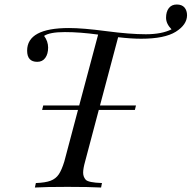

<svg xmlns="http://www.w3.org/2000/svg" viewBox="-20 -837 855 857"><path d="M101.1 -610.8Q101.1 -711.9 288.1 -711.9Q349.1 -711.9 454.3 -698Q559.6 -684.1 630.9 -684.1Q702.1 -684.1 745.6 -706.1Q721.2 -731 721.2 -757.8Q721.2 -784.7 733.6 -800.8Q746.1 -816.9 769 -816.9Q792 -816.9 803.5 -803.5Q814.9 -790 814.9 -768.6Q814.5 -726.6 764.6 -695.3Q714.8 -664.1 609.9 -664.1Q565.4 -664.1 507.3 -670.9L426.3 -366.2H586.9L582 -346.2H420.9L359.9 -116.2Q351.1 -85 351.1 -66.4Q351.1 -47.9 362.5 -34.9Q374 -22 435.1 -20L431.2 0Q378.4 -2.9 281.2 -2.9Q184.1 -2.9 135.7 0L140.1 -20Q182.6 -21.5 205.8 -30.3Q229 -39.1 242.2 -58.6Q255.4 -78.1 267.1 -116.2L328.1 -346.2H168L172.9 -366.2H333.5L418 -682.6Q336.9 -693.8 269.5 -693.8Q202.1 -693.8 176.8 -676.8Q194.8 -652.8 194.8 -624.5Q194.8 -596.2 182.1 -578.6Q169.4 -561 146.5 -561Q101.1 -561 101.1 -610.8Z"/></svg>

Font: PlayfairDisplay-Italic
Style: Italic
Weight: 400
Italic angle: -14°
Designer: Claus Eggers Sørensen
Foundry: Claus Eggers Sørensen
Version: Version 1.002;PS 001.002;hotconv 1.0.70;makeotf.lib2.5.58329